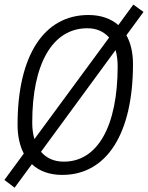

<svg xmlns="http://www.w3.org/2000/svg" viewBox="-27 -770 660 856"><path d="M38.1 66.9 115.2 -38.1C148.4 -6.8 194.3 9.8 250.5 9.8C448.7 9.8 565.9 -173.8 565.9 -484.4C565.9 -535.2 555.7 -578.6 536.6 -612.8L612.8 -716.8L567.4 -749.5L500.5 -658.2C466.8 -687.5 421.9 -703.1 367.2 -703.1C168.5 -703.1 51.3 -521.5 51.3 -214.4C51.3 -163.6 61 -120.1 79.1 -85.4L-7.3 32.2ZM257.8 -49.3C214.4 -49.3 179.7 -64.9 155.8 -93.3L488.3 -546.9C494.1 -525.9 497.6 -502 497.6 -475.1C497.6 -207.5 408.2 -49.3 257.8 -49.3ZM126.5 -149.9C120.1 -171.4 116.7 -196.3 116.7 -223.6C116.7 -487.8 208 -644 362.3 -644C403.3 -644 436 -629.4 459.5 -602.5Z"/></svg>

Font: Cascadia Mono NF Light
Style: Italic
Weight: 300
Italic angle: -10°
Monospace: yes
Designer: Aaron Bell
Foundry: Saja Typeworks
Version: Version 2404.023